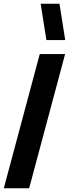

<svg xmlns="http://www.w3.org/2000/svg" viewBox="-73 -1010 389 1030"><path d="M175.9 -795H276.9L246.1 -990H145.1ZM-52.6 0H83.4L276.3 -720H140.3Z"/></svg>

Font: Manrope
Style: ExtraBoldItalic
Weight: 800
Italic angle: -15°
Designer: Mikhail Sharanda
Foundry: Mikhail Sharanda
Version: Version 4.502;hotconv 1.0.109;makeotfexe 2.5.65596